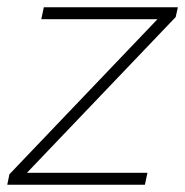

<svg xmlns="http://www.w3.org/2000/svg" viewBox="-33 -510 511 530"><path d="M-13 0 -7 -29 416 -472V-457H81L88 -490H458L452 -463L27 -18V-33H374L367 0Z"/></svg>

Font: REM Thin
Style: Italic
Weight: 250
Italic angle: -11°
Designer: Octavio Pardo
Foundry: Ashler Design
Version: Version 1.005;gftools[0.9.28]